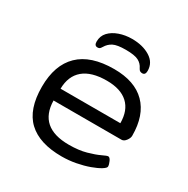

<svg xmlns="http://www.w3.org/2000/svg" viewBox="-163 -857 986 1007"><g transform="rotate(30 330.0 -353.5)"><path d="M341 6Q206 6 137.5 -58.5Q69 -123 69 -259Q69 -391 140 -460Q211 -529 352 -529Q477 -529 542.5 -463Q608 -397 608 -273Q608 -259 596 -243Q584 -227 570 -227H158Q161 -66 343 -66Q403 -66 447.5 -78.5Q492 -91 519 -104Q546 -117 553 -117Q563 -117 571 -99.5Q579 -82 579 -70Q579 -61 558 -48Q537 -35 502.5 -22.5Q468 -10 426 -2Q384 6 341 6ZM159 -299H521Q521 -376 477 -416.5Q433 -457 349 -457Q256 -457 208 -416.5Q160 -376 159 -299ZM354 -713Q419 -713 463.5 -685.5Q508 -658 508 -608Q508 -583 489 -583Q482 -583 476 -586Q470 -589 465 -599Q454 -623 430.5 -635Q407 -647 354 -647Q302 -647 278.5 -635Q255 -623 241 -599Q235 -589 230.5 -586Q226 -583 218 -583Q199 -583 199 -608Q199 -642 220.5 -665Q242 -688 277.5 -700.5Q313 -713 354 -713Z"/></g></svg>

Font: Asap Expanded
Style: Regular
Weight: 400
Width: 7
Designer: Pablo Cosgaya
Foundry: Omnibus-Type
Version: Version 3.001; ttfautohint (v1.8.4.7-5d5b)